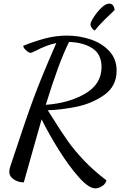

<svg xmlns="http://www.w3.org/2000/svg" viewBox="-20 -916 662 1057"><path d="M209 -259Q191 -197 149 -47L111 88Q80 88 55.5 71.5Q31 55 31 30Q31 18 37 -1Q43 -20 45 -25Q122 -259 165.5 -376.5Q209 -494 290 -679Q236 -668 176 -636Q170 -634 161 -629.5Q152 -625 148 -625Q139 -625 123.5 -639Q108 -653 108 -664Q168 -688 227 -704Q286 -720 349 -720Q415 -720 477.5 -699.5Q540 -679 581 -635.5Q622 -592 622 -527Q622 -441 553.5 -393Q485 -345 399.5 -328Q314 -311 243 -309L269 -268Q317 -191 353 -140Q389 -89 441.5 -33.5Q494 22 566 77Q562 96 542.5 108.5Q523 121 505 121Q468 121 413 58.5Q358 -4 303 -92Q248 -180 209 -259ZM539 -547Q539 -618 488 -650.5Q437 -683 360 -685Q304 -573 232 -339Q359 -348 449 -400.5Q539 -453 539 -547ZM478 -781Q478 -793 496 -821.5Q514 -850 538 -873Q562 -896 581 -896Q607 -896 611 -861Q611 -861 595 -845Q567 -819 543 -794.5Q519 -770 502 -748Q491 -753 484.5 -763.5Q478 -774 478 -781Z"/></svg>

Font: Dancing Script
Style: Bold
Weight: 700
Designer: Pablo Impallari
Foundry: Pablo Impallari
Version: Version 2.000